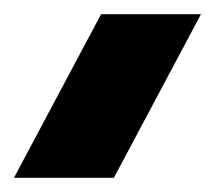

<svg xmlns="http://www.w3.org/2000/svg" viewBox="-71 -48 304 271"><path d="M-51.3 203 71.7 -28H212.7L89.7 203Z"/></svg>

Font: MuseoModerno Thin
Style: Italic
Weight: 100
Italic angle: -9°
Designer: Pablo Cosgaya, Héctor Gatti, Marcela Romero, and the Authors of The MuseoModerno Project.
Foundry: Omnibus-Type Team
Version: Version 1.003